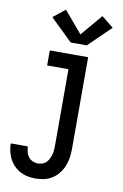

<svg xmlns="http://www.w3.org/2000/svg" viewBox="-105 -837 711 1109"><g transform="rotate(10 250.0 -282.5)"><path d="M185 213Q161 213 138 208.5Q115 204 94.5 193Q74 182 57.5 165Q41 148 30.5 127.5Q20 107 14.5 84Q9 61 9 38H109Q110 54 114 70Q118 86 128 99Q138 112 153 118.5Q168 125 185 125Q198 125 211 120Q224 115 233 105.5Q242 96 248 83.5Q254 71 257.5 58Q261 45 262 31.5Q263 18 263 5V-442H138V-530H363V5Q363 31 359.5 57Q356 83 346.5 107Q337 131 321 152Q305 173 283.5 187Q262 201 236.5 207Q211 213 185 213ZM249 -596 119 -722 189 -778 296 -652 403 -778 473 -722 343 -596Z"/></g></svg>

Font: Iosevka Slab Semibold
Style: Regular
Weight: 600
Monospace: yes
Designer: Belleve Invis
Foundry: Belleve Invis
Version: Version 11.1.1; ttfautohint (v1.8.3)